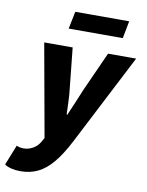

<svg xmlns="http://www.w3.org/2000/svg" viewBox="-124 -752 772 1010"><g transform="rotate(10 262.0 -247.0)"><path d="M55 191Q29 191 7 185.5Q-15 180 -29 170L14 62Q30 70 53 70Q78 70 103 55.5Q128 41 142 13L151 -3L62 -498H214L236 -285Q240 -254 241.5 -215.5Q243 -177 244 -145H248Q262 -177 278 -215Q294 -253 307 -285L403 -498H553L302 -10Q264 63 227 107Q190 151 148.5 171Q107 191 55 191ZM176 -592 195 -685H483L465 -592Z"/></g></svg>

Font: Source Sans 3 ExtraBold
Style: Italic
Weight: 800
Italic angle: -11°
Version: Version 3.052;hotconv 1.1.0;makeotfexe 2.6.0